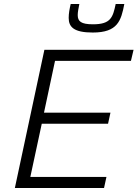

<svg xmlns="http://www.w3.org/2000/svg" viewBox="-20 -936 685 956"><path d="M442 -774C566 -774 583 -833 599 -916H556C542 -850 532 -815 443 -815C383 -815 367 -830 367 -861C367 -877 371 -894 375 -916H332C326 -891 322 -868 322 -847C322 -802 347 -774 442 -774ZM201 -688 54 0H498L510 -55H131L188 -320H518L530 -375H199L254 -633H632L645 -688Z"/></svg>

Font: Saira UNSAM Light Italic
Style: Regular
Weight: 300
Italic angle: -12°
Designer: Hector Gatti with collaboration of the Omnibus-Type team
Foundry: Omnibus-Type
Version: Version 0.072;PS 000.072;hotconv 1.0.88;makeotf.lib2.5.64775